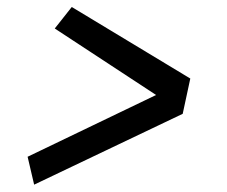

<svg xmlns="http://www.w3.org/2000/svg" viewBox="-20 -610 640 541"><path d="M182.2 -590.3 516.2 -388.7 495.5 -292.7 134.3 -529.7ZM57.8 -168.3 516.2 -388.7 494.8 -289.3 76.2 -89.7Z"/></svg>

Font: Epunda Sans Light
Style: Italic
Weight: 300
Italic angle: -12.0243°
Designer: Simon Atzbach
Foundry: typofactur
Version: Version 2.204